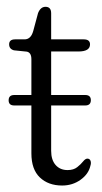

<svg xmlns="http://www.w3.org/2000/svg" viewBox="-20 -548 308 578"><path d="M6 -246Q6 -262 23 -262H74.5V-369.5Q74.5 -389.5 61 -392.5L22 -396.5Q7.5 -400.5 7.5 -414.5Q7.5 -429.5 25.5 -429.5H54Q73 -429.5 80 -454.5L94.5 -508.5Q102 -527.5 117 -527.5Q134 -527.5 134 -508V-429.5H232Q251 -429.5 251 -414.5Q251 -393 216 -393H134V-262H236.5Q253.5 -262 253.5 -246.5Q253.5 -230.5 236.5 -230.5H134V-94Q134 -66.5 147.5 -51.2Q161 -36 183.5 -36Q201.5 -36 212.5 -44.8Q223.5 -53.5 230.2 -62Q237 -70.5 243 -70.5Q250 -70.5 252.5 -64Q255 -57.5 252 -48.5Q246.5 -24 222.5 -6.8Q198.5 10.5 167 10.5Q125.5 10.5 100 -13.8Q74.5 -38 74.5 -86.5V-230.5H23Q6 -230.5 6 -246Z"/></svg>

Font: Fraunces 144pt SuperSoft Light
Style: Regular
Weight: 300
Version: Version 1.000;[0bf87f6ff]